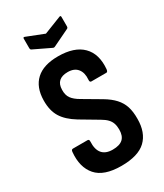

<svg xmlns="http://www.w3.org/2000/svg" viewBox="-210 -925 871 1017"><g transform="rotate(-30 226.0 -417.0)"><path d="M220.6 8Q114.4 8 69.1 -44Q23.8 -96 32.2 -185.7Q33.2 -200.1 43.2 -200.1H132.7Q143.2 -200.1 142.2 -186.1Q139.7 -138.6 160.2 -114.2Q180.6 -89.7 224.1 -89.7Q266.5 -89.7 286.5 -108.2Q306.5 -126.7 306.5 -165.7Q306.5 -187 300.9 -203.1Q295.4 -219.3 282.8 -232.4Q270.2 -245.6 248.5 -258.2L141.6 -321.6Q85.2 -356 60.5 -396.7Q35.8 -437.4 36.8 -498.3Q37.8 -578.2 83.7 -620.6Q129.6 -663 218.7 -663Q318.2 -663 367 -614.1Q415.9 -565.1 407.9 -475.3Q406.3 -459.4 397.5 -459.4H305.9Q295.5 -459.4 296.9 -475.3Q300.5 -516.4 281 -540.8Q261.5 -565.2 221.5 -565.2Q186.7 -565.2 168.2 -548.8Q149.7 -532.3 149.2 -498.4Q148.2 -466.6 162.6 -446.4Q176.9 -426.2 208.7 -408L314.1 -346Q352.5 -323.1 375.4 -297.9Q398.4 -272.7 408.6 -241.5Q418.9 -210.2 418.4 -165.8Q418.4 -82 371.3 -37Q324.2 8 220.6 8ZM217.7 -715.7 115 -765Q109 -768 109 -777V-834.8Q109 -844.8 120 -839.8L224.1 -798.9L328.3 -839.8Q339.7 -845.2 339.7 -834.8V-777Q339.7 -768 333.3 -765L231.1 -715.7Q224.1 -712.2 217.7 -715.7Z"/></g></svg>

Font: Sofia Sans Condensed
Style: Regular
Weight: 400
Designer: Botio Nikoltchev, Ani Petrova
Foundry: lettersoup
Version: Version 4.100